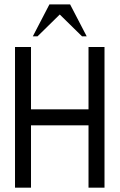

<svg xmlns="http://www.w3.org/2000/svg" viewBox="-20 -860 548 880"><path d="M459 0H385.7V-285.6H122.1V0H48.8V-644.5H122.1V-358.9H385.7V-644.5H459ZM377.4 -693.4H356L253.9 -793.5L151.9 -693.4H130.4L206.5 -839.8H301.3Z"/></svg>

Font: Catrinity
Style: Regular
Weight: 400
Designer: Alexander Lange
Foundry: High-Logic / Made with FontCreator
Version: Version 2.090;May 20, 2024;FontCreator 15.0.0.2974 64-bit